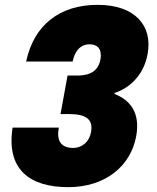

<svg xmlns="http://www.w3.org/2000/svg" viewBox="-20 -767 650 793"><path d="M88 -513H280C287 -547 306 -584 350 -584C383 -584 402 -564 395 -522C384 -460 330 -454 292 -455H259L230 -296H264C339 -296 365 -272 356 -222C350 -183 320 -156 282 -156C230 -156 213 -188 223 -240H32C5 -66 104 6 262 6C415 6 521 -81 543 -207C559 -301 519 -353 453 -379V-383C502 -398 573 -446 590 -546C610 -658 541 -747 383 -747C227 -747 120 -664 88 -513Z"/></svg>

Font: SVN-Poppins ExtraBold
Style: Italic
Weight: 800
Italic angle: -10°
Designer: Ninad Kale (Devanagari), Jonny Pinhorn (Latin)
Foundry: Indian Type Foundry
Version: Version 3.002 2017